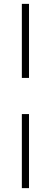

<svg xmlns="http://www.w3.org/2000/svg" viewBox="-20 -760 264 993"><path d="M93 -740H130V-357H93ZM93 -170H130V213H93Z"/></svg>

Font: Inria Serif
Style: Regular
Weight: 400
Designer: Black Foundry Team
Foundry: Black Foundry
Version: Version 1.000; ttfautohint (v1.8.3)